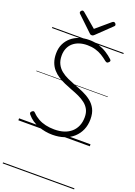

<svg xmlns="http://www.w3.org/2000/svg" viewBox="-283 -1296 1292 1834"><g transform="rotate(20 363.0 -378.5)"><path d="M351 19Q316 19 279 12.5Q242 6 207 -7Q172 -20 142 -40.5Q112 -61 89 -89Q81 -98 81 -105.5Q81 -113 90 -122Q100 -131 107.5 -131.5Q115 -132 127 -119Q153 -92 187 -73Q221 -54 262.5 -44.5Q304 -35 351 -35Q406 -35 449 -49Q492 -63 522.5 -90Q553 -117 569.5 -156Q586 -195 586 -244Q586 -290 569 -322Q552 -354 522.5 -377Q493 -400 455 -417.5Q417 -435 373 -451Q336 -465 299.5 -481Q263 -497 230.5 -518Q198 -539 173 -567.5Q148 -596 134 -634.5Q120 -673 120 -723Q120 -778 140 -820Q160 -862 195 -892Q230 -922 276 -937.5Q322 -953 375 -953Q430 -953 475 -938Q520 -923 557 -899.5Q594 -876 623 -849Q632 -841 632 -833.5Q632 -826 623 -818Q614 -808 606 -808Q598 -808 587 -816Q558 -840 526 -859.5Q494 -879 456.5 -889.5Q419 -900 375 -900Q329 -900 292.5 -887.5Q256 -875 230.5 -852.5Q205 -830 191 -797Q177 -764 177 -723Q177 -673 195 -637.5Q213 -602 243.5 -577.5Q274 -553 313.5 -535Q353 -517 395 -501Q440 -485 484 -465.5Q528 -446 564.5 -417.5Q601 -389 622.5 -347.5Q644 -306 644 -244Q644 -185 623 -136.5Q602 -88 563.5 -53Q525 -18 471 0.5Q417 19 351 19ZM537 -1195Q545 -1195 552.5 -1187.5Q560 -1180 560 -1171Q560 -1168 559 -1165Q558 -1162 554 -1158L405 -1015Q399 -1010 394 -1006.5Q389 -1003 379 -1003Q370 -1003 365 -1006.5Q360 -1010 355 -1015L204 -1159Q201 -1163 200 -1166Q199 -1169 199 -1171Q199 -1180 206.5 -1187.5Q214 -1195 221 -1195Q226 -1195 230 -1192.5Q234 -1190 238 -1187L379 -1067L520 -1187Q525 -1190 528.5 -1192.5Q532 -1195 537 -1195ZM0 428H726V438H0ZM0 -20H726V0H0ZM0 -505H726V-500H0ZM0 -948H726V-938H0Z"/></g></svg>

Font: Playwrite US Modern Guides
Style: Regular
Weight: 400
Designer: Veronika Burian, José Scaglione
Foundry: TypeTogether
Version: Version 1.003